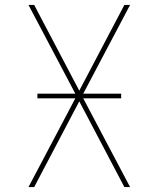

<svg xmlns="http://www.w3.org/2000/svg" viewBox="-20 -755 640 775"><path d="M95 0 284 -358H131V-377H284L95 -735H118L300 -389L482 -735H505L316 -377H469V-358H316L505 0H482L300 -346L118 0Z"/></svg>

Font: Iosevka Aile Thin
Style: Regular
Weight: 100
Designer: Belleve Invis
Foundry: Belleve Invis
Version: Version 31.1.0; ttfautohint (v1.8.4)